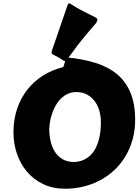

<svg xmlns="http://www.w3.org/2000/svg" viewBox="-20 -1110 834 1155"><path d="M276.4 -333Q276.4 -297.9 283.9 -262.5Q291.5 -227.1 309.1 -198.7Q326.7 -170.4 355.5 -152.8Q384.3 -135.3 426.8 -135.3Q459.5 -137.2 484.1 -148.7Q508.8 -160.2 526.6 -178.5Q544.4 -196.8 556.2 -220.5Q567.9 -244.1 574.7 -270.3Q581.5 -296.4 584.2 -323.7Q586.9 -351.1 586.9 -376.5Q586.9 -411.1 577.6 -443.6Q568.4 -476.1 549.8 -501Q531.2 -525.9 503.7 -541Q476.1 -556.2 439.5 -556.2Q410.6 -556.2 387.5 -545.4Q364.3 -534.7 346.2 -516.8Q328.1 -499 315.2 -475.8Q302.2 -452.6 293.7 -428Q285.2 -403.3 281 -378.7Q276.9 -354 276.4 -333ZM371.6 25.4Q298.3 25.4 240.7 -2Q183.1 -29.3 143.3 -75.9Q103.5 -122.6 82.3 -183.8Q61 -245.1 61 -313.5Q61 -390.1 82.8 -454.8Q104.5 -519.5 143.6 -569.6Q182.6 -619.6 236.6 -654.1Q290.5 -688.5 355 -705.1Q360.8 -705.1 364 -714.4Q367.2 -723.6 369.6 -734.9Q372.1 -746.1 375.5 -755.4Q378.9 -764.6 385.3 -764.6Q480 -754.9 555.7 -731.2Q631.3 -707.5 684.1 -663.6Q736.8 -619.6 764.9 -552.5Q793 -485.4 793 -388.7Q793 -326.7 777.8 -272Q762.7 -217.3 735.4 -171.1Q708 -125 669.7 -88.6Q631.3 -52.2 584.5 -26.9Q537.6 -1.5 483.6 12Q429.7 25.4 371.6 25.4ZM450.7 -842.8Q429.2 -813 414.8 -793.7Q400.4 -774.4 391.1 -763.2Q381.8 -752 376.5 -747.6Q371.1 -743.2 367.7 -743.2Q364.7 -743.2 362.8 -745.1Q352.5 -752 344.2 -757.1Q335.9 -762.2 328.6 -766.4Q321.3 -770.5 313.7 -774.4Q306.2 -778.3 296.9 -782.7Q290 -786.6 290 -793Q290.5 -796.9 291.7 -802.2Q293 -807.6 295.9 -815.9L386.2 -1078.1Q388.7 -1085 391.1 -1087.4Q393.6 -1089.8 396.5 -1089.8Q398.9 -1089.8 401.4 -1088.6Q403.8 -1087.4 406.2 -1085.9Q444.3 -1060.1 482.2 -1041.7Q520 -1023.4 557.1 -1003.9Q565.9 -998.5 565.9 -990.7Q565.9 -982.9 557.6 -970.7Q538.6 -948.7 526.1 -934.3Q513.7 -919.9 502.7 -906.7Q491.7 -893.6 480 -878.9Q468.3 -864.3 450.7 -842.8Z"/></svg>

Font: Carter One
Style: Regular
Weight: 400
Designer: vernon adams
Foundry: vernon adams
Version: Version 1.000